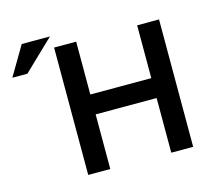

<svg xmlns="http://www.w3.org/2000/svg" viewBox="-225 -896 1125 1025"><g transform="rotate(-15 337.0 -383.5)"><path d="M140 0H262V-302H599V0H720V-704H599V-412H262V-704H140ZM-117 -606H-34L134 -767H-22Z"/></g></svg>

Font: Geom Medium
Style: Bold
Weight: 500
Version: Version 1.102